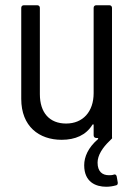

<svg xmlns="http://www.w3.org/2000/svg" viewBox="-20 -526 514 732"><path d="M413 140C407 142 401 142 395 142C371 142 352 129 352 94C352 66 371 37 397 12C401 8 405 4 407 2C408 0 407 -2 407 -3V-496C407 -502 403 -506 397 -506H347C341 -506 337 -502 337 -496V-171C337 -100 296 -55 232 -55C169 -55 132 -96 132 -167V-496C132 -502 128 -506 122 -506H71C65 -506 61 -502 61 -496V-149C61 -44 129 7 215 7C267 7 308 -11 332 -50C334 -53 337 -53 337 -49V-10C337 -4 341 0 347 0H351C354 0 356 2 353 5C316 37 301 72 301 104C301 168 345 186 385 186C398 186 410 184 421 181C426 180 429 178 429 172C429 172 429 171 429 170L425 147C424 142 421 139 417 139C415 139 414 140 413 140Z"/></svg>

Font: Barlow Semi Condensed
Style: Regular
Weight: 400
Width: 4
Designer: Jeremy Tribby
Foundry: Tribby Type
Version: Version 1.422;hotconv 1.0.109;makeotfexe 2.5.65596